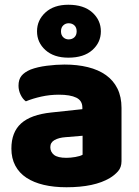

<svg xmlns="http://www.w3.org/2000/svg" viewBox="-20 -773 584 809"><path d="M260 -108Q277 -108 297.5 -111.5Q318 -115 328 -121V-201L256 -195Q228 -193 210 -183Q192 -173 192 -153Q192 -133 207.5 -120.5Q223 -108 260 -108ZM252 -501Q306 -501 350.5 -490Q395 -479 426.5 -456.5Q458 -434 475 -399.5Q492 -365 492 -318V-94Q492 -68 477.5 -51.5Q463 -35 443 -23Q378 16 260 16Q207 16 164.5 6Q122 -4 91.5 -24Q61 -44 44.5 -75Q28 -106 28 -147Q28 -216 69 -253Q110 -290 196 -299L327 -313V-320Q327 -349 301.5 -361.5Q276 -374 228 -374Q190 -374 154 -366Q118 -358 89 -346Q76 -355 67 -373.5Q58 -392 58 -412Q58 -438 70.5 -453.5Q83 -469 109 -480Q138 -491 177.5 -496Q217 -501 252 -501ZM136 -641Q136 -688 171.5 -720.5Q207 -753 268 -753Q333 -753 369 -720.5Q405 -688 405 -641Q405 -594 369 -562Q333 -530 268 -530Q207 -530 171.5 -562Q136 -594 136 -641ZM237 -641Q237 -625 246.5 -616Q256 -607 269 -607Q284 -607 293.5 -616Q303 -625 303 -641Q303 -657 293.5 -666Q284 -675 269 -675Q256 -675 246.5 -666Q237 -657 237 -641Z"/></svg>

Font: Baloo Chettan
Style: Regular
Weight: 400
Designer: Maithili Shingre and Ek Type
Foundry: Ek Type
Version: Version 1.443;PS 1.000;hotconv 16.6.51;makeotf.lib2.5.65220;